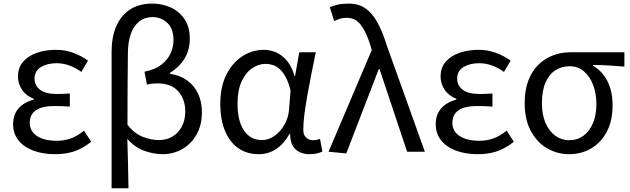

<svg xmlns="http://www.w3.org/2000/svg" viewBox="-20 -829 3444 1049"><path d="M280.9 13.4Q214 13.4 162 -6.1Q110 -25.6 80.8 -62.4Q51.6 -99.1 51.6 -149.6Q51.6 -188.8 66.7 -215.9Q81.9 -243 107.6 -260Q133.3 -277 164.2 -284.4V-289.4Q122.5 -305.2 100.4 -338.7Q78.2 -372.2 78.2 -410.5Q78.2 -460.1 106.8 -492.5Q135.4 -524.8 182.5 -540.8Q229.5 -556.8 285.4 -556.8Q334.6 -556.8 378.9 -540.9Q423.3 -524.9 460.8 -497.6L424.5 -436Q392.8 -458.9 359.2 -471.2Q325.6 -483.6 288.1 -483.6Q237.9 -483.6 203.3 -462.4Q168.7 -441.2 168.7 -399.5Q168.7 -362.5 198.4 -339Q228 -315.5 293.3 -315.5Q309.5 -315.5 325.7 -316.3Q341.9 -317.2 361.5 -318.2V-246.5Q337.7 -248.5 317.4 -249.1Q297.1 -249.7 276.5 -249.7Q209.9 -249.7 176.3 -226.5Q142.6 -203.3 142.6 -157.8Q142.6 -112.1 182 -86Q221.4 -59.8 290.4 -59.8Q329.7 -59.8 365.5 -72.1Q401.3 -84.5 439 -115.2L478.5 -54.4Q429.6 -16.3 383.6 -1.4Q337.6 13.4 280.9 13.4Z M589.7 199.6V-549.1Q589.7 -624 614.1 -682.8Q638.5 -741.7 688 -775.5Q737.4 -809.3 813.3 -809.3Q865.7 -809.3 912.5 -788.3Q959.2 -767.2 988 -724.8Q1016.9 -682.5 1016.9 -616.8Q1016.9 -556.5 988.7 -509.9Q960.4 -463.2 908.7 -430.5V-425.5Q962.9 -418.3 1001.9 -390.2Q1041 -362.1 1062.1 -317.5Q1083.2 -272.9 1083.2 -215.6Q1083.2 -161.1 1065.7 -118.5Q1048.1 -75.8 1018 -46.3Q987.8 -16.8 949.5 -1.7Q911.1 13.4 870.1 13.4Q819.2 13.4 768.5 -5Q717.7 -23.3 675.6 -69.9Q678.3 -0.7 679.5 65.1Q680.7 130.9 681.9 199.6ZM849.2 -63.7Q888.6 -63.7 920.8 -82.2Q953 -100.7 972.6 -136.2Q992.2 -171.7 992.2 -220.9Q992.2 -286 954.1 -329.8Q916 -373.5 838.9 -373.5Q824.7 -373.5 810.6 -372Q796.6 -370.5 782.9 -366.5L769.3 -437.3Q827.1 -448.8 861.8 -475.7Q896.5 -502.6 912.3 -538.1Q928 -573.7 928 -609.6Q928 -673.1 893.7 -704.3Q859.4 -735.6 814.6 -735.6Q751.3 -735.6 715.4 -684.6Q679.5 -633.5 678.7 -536.7Q677.6 -439 677 -342.7Q676.4 -246.5 676.4 -147.4Q715.7 -98.2 761.3 -81Q806.8 -63.7 849.2 -63.7Z M1392.5 13.4Q1330.8 13.4 1283.9 -18.1Q1236.9 -49.7 1210.3 -111.5Q1183.6 -173.3 1183.6 -262.3Q1183.6 -355.7 1217 -421.4Q1250.3 -487.2 1304.8 -522Q1359.2 -556.8 1421.6 -556.8Q1456 -556.8 1488.6 -542.7Q1521.1 -528.7 1547.6 -497.4Q1574 -466 1589 -414.2H1592.1L1615.2 -543.4H1705.2Q1694.2 -489.9 1682.5 -431.1Q1670.7 -372.4 1660.4 -314.9Q1650.1 -257.4 1643.5 -206.8Q1637 -156.3 1637 -119.2Q1637 -91.6 1652.5 -77.3Q1668 -62.9 1690.7 -62.9Q1700 -62.9 1710.1 -65Q1720.2 -67.1 1728.3 -70.5L1741.4 -1.1Q1730.3 4.4 1713 8.9Q1695.8 13.4 1671.7 13.4Q1623.6 13.4 1594.4 -13.5Q1565.2 -40.4 1565.3 -96.9H1561.5Q1498.8 13.4 1392.5 13.4ZM1411.1 -63.7Q1447.3 -63.7 1479.5 -86.5Q1511.8 -109.3 1534 -147.7Q1556.1 -186.1 1559.3 -232.1L1567.5 -334.6Q1556.5 -379.2 1541 -407.7Q1525.5 -436.2 1507.3 -452.1Q1489.1 -468.1 1469.7 -474.1Q1450.3 -480.1 1431.5 -480.1Q1392.2 -480.1 1356.9 -455.7Q1321.6 -431.4 1299.7 -383.3Q1277.8 -335.1 1277.8 -263Q1277.8 -168 1313.2 -115.8Q1348.7 -63.7 1411.1 -63.7Z M1871.9 9.3 1775 0 2011.1 -555.4 2004.5 -578.3Q1981.8 -653.3 1951.8 -692.5Q1921.8 -731.7 1875 -731.7Q1852.8 -731.7 1836.6 -726.4Q1820.3 -721.1 1805.8 -713.3L1782 -789.6Q1801.9 -798.2 1825.5 -803.8Q1849.1 -809.3 1885 -809.3Q1939.2 -809.3 1977 -783Q2014.8 -756.7 2043.1 -704.5Q2071.4 -652.3 2095.4 -574.4L2301.3 0H2204.4L2053.7 -451.3H2049.3Z M2589.9 13.4Q2523 13.4 2471 -6.1Q2419 -25.6 2389.8 -62.4Q2360.6 -99.1 2360.6 -149.6Q2360.6 -188.8 2375.7 -215.9Q2390.9 -243 2416.6 -260Q2442.3 -277 2473.2 -284.4V-289.4Q2431.5 -305.2 2409.4 -338.7Q2387.2 -372.2 2387.2 -410.5Q2387.2 -460.1 2415.8 -492.5Q2444.4 -524.8 2491.5 -540.8Q2538.5 -556.8 2594.4 -556.8Q2643.6 -556.8 2687.9 -540.9Q2732.3 -524.9 2769.8 -497.6L2733.5 -436Q2701.8 -458.9 2668.2 -471.2Q2634.6 -483.6 2597.1 -483.6Q2546.9 -483.6 2512.3 -462.4Q2477.7 -441.2 2477.7 -399.5Q2477.7 -362.5 2507.4 -339Q2537 -315.5 2602.3 -315.5Q2618.5 -315.5 2634.7 -316.3Q2650.9 -317.2 2670.5 -318.2V-246.5Q2646.7 -248.5 2626.4 -249.1Q2606.1 -249.7 2585.5 -249.7Q2518.9 -249.7 2485.3 -226.5Q2451.6 -203.3 2451.6 -157.8Q2451.6 -112.1 2491 -86Q2530.4 -59.8 2599.4 -59.8Q2638.7 -59.8 2674.5 -72.1Q2710.3 -84.5 2748 -115.2L2787.5 -54.4Q2738.6 -16.3 2692.6 -1.4Q2646.6 13.4 2589.9 13.4Z M3089.5 13.4Q3024.3 13.4 2968.9 -18.9Q2913.5 -51.2 2880 -113.6Q2846.6 -176.1 2846.6 -265.2Q2846.6 -337.4 2866.8 -389.7Q2887.1 -442.1 2922 -476Q2957 -509.8 3001.5 -526.6Q3046 -543.4 3094.5 -543.4H3391.4V-465.1Q3345.4 -468.9 3305.2 -471.3Q3265 -473.8 3219.8 -474.2V-469.8Q3269.9 -441.5 3298.4 -386.2Q3326.9 -330.9 3326.9 -253.9Q3326.9 -169.8 3295.5 -109.9Q3264.2 -50 3210.2 -18.3Q3156.2 13.4 3089.5 13.4ZM3090.3 -62.9Q3134 -62.9 3167.3 -87.1Q3200.6 -111.4 3219.5 -155.8Q3238.4 -200.2 3238.4 -261.3Q3238.4 -316.3 3221.2 -363.1Q3204 -409.8 3171.3 -438.5Q3138.6 -467.1 3091.5 -467.1Q3048.9 -467.1 3014.7 -445.3Q2980.4 -423.4 2960.6 -378.4Q2940.8 -333.4 2940.8 -265.2Q2940.8 -202.9 2960.3 -157.5Q2979.8 -112.2 3013.8 -87.5Q3047.7 -62.9 3090.3 -62.9Z"/></svg>

Font: Noto Sans TC
Style: Regular
Weight: 100
Designer: Ryoko NISHIZUKA 西塚涼子 (kana, bopomofo & ideographs); Paul D. Hunt (Latin, Greek & Cyrillic); Sandoll Communications 산돌커뮤니
Foundry: Adobe
Version: Version 2.004;hotconv 1.0.118;makeotfexe 2.5.65603